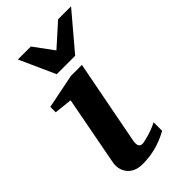

<svg xmlns="http://www.w3.org/2000/svg" viewBox="-227 -790 869 869"><g transform="rotate(-45 207.5 -355.0)"><path d="M308.1 -32.2Q263.2 -7.8 222.7 2.2Q182.1 12.2 139.2 12.2Q111.8 12.2 93 2.9Q74.2 -6.3 63.5 -21Q52.7 -35.6 49.3 -54Q45.9 -72.3 49.8 -90.8L112.8 -422.9L26.9 -432.1V-466.8L191.9 -500H262.2L185.1 -99.1Q183.1 -90.3 182.6 -82Q182.1 -73.7 183.8 -67.4Q185.5 -61 190.4 -57.1Q195.3 -53.2 204.1 -53.2Q208 -53.2 219.5 -55.7Q231 -58.1 246.1 -62.5Q261.2 -66.9 277.6 -73.2Q293.9 -79.6 308.1 -86.9ZM270 -550.8H151.9L74.7 -722.2H157.7L227.1 -627.9L332 -722.2H415Z"/></g></svg>

Font: Charis SIL Phon
Style: Bold Italic
Weight: 700
Italic angle: -11°
Foundry: SIL International
Version: Version 5.000